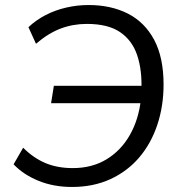

<svg xmlns="http://www.w3.org/2000/svg" viewBox="-20 -734 713 763"><path d="M266 9Q193 9 133 -15.5Q73 -40 34 -81L72 -147Q113 -106 160.5 -86Q208 -66 269 -66Q346 -66 403.5 -101Q461 -136 496 -197.5Q531 -259 540 -339L551 -324H183L194 -393H553L542 -375Q545 -456 525 -515Q505 -574 457 -606.5Q409 -639 325 -639Q270 -639 221 -620.5Q172 -602 123 -560L93 -626Q124 -655 162 -674.5Q200 -694 243.5 -704Q287 -714 332 -714Q421 -714 488 -680Q555 -646 592.5 -576Q630 -506 630 -398Q630 -312 605 -237.5Q580 -163 533 -108Q486 -53 418.5 -22Q351 9 266 9Z"/></svg>

Font: Nunito Sans 12pt
Style: Italic
Weight: 400
Italic angle: -9°
Designer: Vernon Adams
Foundry: Vernon Adams
Version: Version 3.101;gftools[0.9.27]